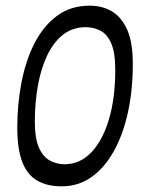

<svg xmlns="http://www.w3.org/2000/svg" viewBox="-20 -647 532 678"><path d="M198 11Q146 11 111 -9.5Q76 -30 58.5 -75.5Q41 -121 41 -197Q41 -277 55.5 -354Q70 -431 101 -492.5Q132 -554 180.5 -590.5Q229 -627 297 -627Q340 -627 374 -607.5Q408 -588 428.5 -543.5Q449 -499 449 -422Q449 -328 431.5 -249Q414 -170 381 -111.5Q348 -53 302 -21Q256 11 198 11ZM208 -67Q262 -67 302 -108.5Q342 -150 364.5 -225Q387 -300 387 -400Q387 -462 372.5 -494.5Q358 -527 334 -539Q310 -551 283 -551Q236 -551 202 -524Q168 -497 146 -450Q124 -403 113.5 -343Q103 -283 103 -218Q103 -157 118 -124.5Q133 -92 157 -79.5Q181 -67 208 -67Z"/></svg>

Font: Manuale
Style: Italic
Weight: 400
Italic angle: -11°
Designer: Eduardo Tunni / Pablo Cosgaya
Foundry: Eduardo Tunni / Pablo Cosgaya
Version: Version 1.002